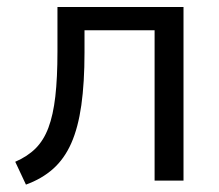

<svg xmlns="http://www.w3.org/2000/svg" viewBox="-20 -506 614 538"><path d="M52.7 11.3 22.7 -52.7Q56.8 -67.4 79.7 -90.1Q102.5 -112.9 115.7 -148.2Q129 -183.5 135 -235.5Q141 -287.5 141 -361.9V-486.3H494.2V0H413.2V-421.2H216.8V-359.4Q216.8 -274.1 207.9 -211.2Q199 -148.3 179.7 -104.7Q160.4 -61.1 128.9 -33Q97.4 -4.9 52.7 11.3Z"/></svg>

Font: Nunito Sans 12pt ExtraLight
Style: Regular
Weight: 200
Designer: Vernon Adams
Foundry: Vernon Adams
Version: Version 3.101;gftools[0.9.27]